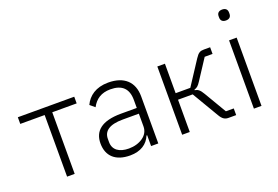

<svg xmlns="http://www.w3.org/2000/svg" viewBox="-100 -1037 1960 1353"><g transform="rotate(-20 880.0 -360.5)"><path d="M209 -462H26V-512H449V-462H266V0H209Z M707 -524C614 -524 557 -481 529 -421L565 -391C593 -444 637 -474 705 -474C792 -474 836 -432 836 -347V-287H718C570 -287 510 -230 510 -139C510 -43 571 12 679 12C759 12 811 -24 834 -81H839V0H893V-353C893 -461 827 -524 707 -524ZM836 -149C836 -114 820 -87 793 -68C765 -48 728 -37 687 -37C616 -37 570 -68 570 -128V-152C570 -209 613 -244 716 -244H836V-149Z M1072 -512H1129V-291H1239L1356 -470C1379 -505 1393 -512 1421 -512H1468V-462H1409L1311 -312C1292 -283 1283 -276 1262 -269V-265C1285 -261 1299 -252 1320 -216L1418 -50H1477V0H1420C1395 0 1376 -9 1356 -44L1239 -242H1129V0H1072Z M1638 -651C1611 -651 1599 -666 1599 -687V-697C1599 -718 1611 -733 1638 -733C1665 -733 1677 -718 1677 -697V-687C1677 -666 1665 -651 1638 -651ZM1610 -512H1667V0H1610Z"/></g></svg>

Font: Plexus Sans Light
Style: Regular
Weight: 300
Version: Version 2.001;PS 002.001;hotconv 1.0.70;makeotf.lib2.5.58329